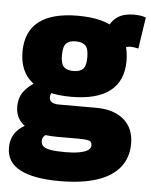

<svg xmlns="http://www.w3.org/2000/svg" viewBox="-56 -631 705 897"><g transform="rotate(5 297.0 -182.5)"><path d="M256 220Q134 220 71 186.5Q8 153 8 85Q8 57 17.5 35Q27 13 46.5 -4.5Q66 -22 95 -33L187 2Q178 7 171.5 12.5Q165 18 161.5 24.5Q158 31 158 40Q158 56 168 65Q178 74 202.5 78.5Q227 83 270 83Q310 83 337 78Q364 73 377.5 64Q391 55 391 41Q391 31 387 25.5Q383 20 369.5 17.5Q356 15 330 15H229Q169 15 124 1.5Q79 -12 54.5 -39.5Q30 -67 30 -110Q30 -154 53.5 -183.5Q77 -213 114 -233L210 -209Q194 -199 186 -189.5Q178 -180 178 -166Q178 -151 189.5 -143.5Q201 -136 224 -136H397Q481 -136 528 -95.5Q575 -55 575 17Q575 82 539 127.5Q503 173 432.5 196.5Q362 220 256 220ZM276 -177Q155 -177 93.5 -225Q32 -273 32 -367Q32 -462 93.5 -509.5Q155 -557 276 -557Q398 -557 459 -509.5Q520 -462 520 -367Q520 -273 459 -225Q398 -177 276 -177ZM276 -298Q307 -298 321.5 -312.5Q336 -327 336 -367Q336 -408 321.5 -422.5Q307 -437 276 -437Q246 -437 231.5 -422.5Q217 -408 217 -367Q217 -327 231.5 -312.5Q246 -298 276 -298ZM490 -409 417 -508Q431 -547 460.5 -566Q490 -585 535 -585Q551 -585 566 -583Q581 -581 592 -576L570 -429Q561 -431 551.5 -432.5Q542 -434 531 -434Q519 -434 508 -428Q497 -422 490 -409Z"/></g></svg>

Font: Georama ExtraCondensed Thin ExtraBold
Style: Regular
Weight: 800
Version: Version 1.001